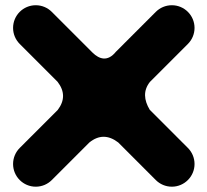

<svg xmlns="http://www.w3.org/2000/svg" viewBox="-20 -714 793 734"><path d="M575.6 -668.6 423 -516C391.7 -477.4 360 -487.1 333.7 -512.9L178 -668.6C162.3 -684.3 140.7 -694 116.7 -694C68.8 -694 30 -655.2 30 -607.3C30 -583.4 39.7 -561.7 55.4 -546L200.1 -401.3C227.7 -365.5 228 -329.7 200.9 -293.9L55.4 -148.4C39.7 -132.7 30 -111 30 -87C30 -39.2 68.8 -0.3 116.7 -0.3C140.7 -0.3 162.3 -10 178 -25.7L321.5 -169.2C357.3 -198.3 394.1 -198.4 432 -169.4L575.6 -25.7C591.3 -10 613 -0.3 637 -0.3C684.8 -0.3 723.7 -39.2 723.7 -87C723.7 -111 714 -132.7 698.3 -148.4L552.6 -294.1C529.9 -331.8 527 -367.6 553 -400.7L698.3 -546C714 -561.7 723.7 -583.4 723.7 -607.3C723.7 -655.2 684.8 -694 637 -694C613 -694 591.3 -684.3 575.6 -668.6Z"/></svg>

Font: OpenLukyanov
Style: Regular
Weight: 400
Designer: Michail Lukyanov
Foundry: book-let.ru
Version: Version 2.1